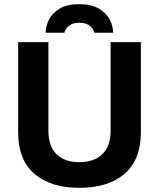

<svg xmlns="http://www.w3.org/2000/svg" viewBox="-20 -888 762 920"><path d="M360 12Q223 12 145 -55Q67 -122 67 -255V-686H212V-262Q212 -187 251 -149Q290 -111 360 -111Q430 -111 470 -149Q510 -187 510 -262V-686H655V-255Q655 -122 576.5 -55Q498 12 360 12ZM199 -731Q199 -763 215 -794.5Q231 -826 266.5 -847Q302 -868 360 -868Q418 -868 453.5 -847Q489 -826 505.5 -794.5Q522 -763 522 -731H432Q430 -746 412.5 -762.5Q395 -779 360 -779Q336 -779 321 -771Q306 -763 298 -752Q290 -741 289 -731Z"/></svg>

Font: Archivo VF Beta
Style: Regular
Weight: 400
Designer: Hector Gatti
Foundry: Omnibus-Type
Version: Version 1.002